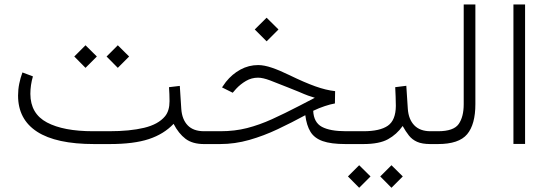

<svg xmlns="http://www.w3.org/2000/svg" viewBox="-20 -658 2505 877"><path d="M466.8 -399.9 518.1 -451.2 569.8 -399.9 518.1 -348.1ZM319.3 -399.9 370.6 -451.2 422.4 -399.9 370.6 -348.1ZM481 0H410.2Q236.3 0 149.4 -56.4Q62.5 -112.8 62.5 -221.7Q62.5 -249 67.9 -275.6Q73.2 -302.2 82.5 -327.1L130.4 -309.1Q118.7 -269.5 118.7 -229Q119.1 -138.7 194.6 -98.6Q270 -58.6 405.3 -58.6H478.5Q573.2 -58.6 638.2 -74.2Q703.1 -89.8 733.9 -127Q754.4 -151.9 754.4 -196.3Q754.4 -212.4 753.7 -228.8Q752.9 -245.1 752 -259.8L801.3 -265.6L808.1 -160.2Q811.5 -112.3 837.4 -85.4Q863.3 -58.6 912.1 -58.6H926.8V0H912.1Q859.4 0 827.6 -23.9Q795.9 -47.9 772.9 -92.3Q728.5 -45.4 659.9 -22.7Q591.3 0 481 0Z M1143.6 -523.4 1197.8 -577.1 1252 -523.4 1197.8 -469.2ZM1509.8 -185.5Q1489.7 -182.1 1463.4 -173.3Q1437 -164.6 1410.6 -151.9Q1413.1 -98.6 1450.4 -78.6Q1487.8 -58.6 1560.1 -58.6H1586.4V0H1558.1Q1492.2 0 1454.1 -13.4Q1416 -26.9 1398.2 -55.9Q1380.4 -85 1374.5 -131.8Q1312.5 -98.1 1248.5 -67.9Q1184.6 -37.6 1118.7 -18.8Q1052.7 0 985.4 0H907.2V-58.6H986.8Q1052.2 -58.6 1108.4 -73Q1164.6 -87.4 1222.2 -113.5Q1279.8 -139.6 1348.6 -175.3L1418 -211.4Q1397.5 -217.8 1387.7 -221.2Q1377.9 -224.6 1369.4 -228.3Q1360.8 -231.9 1344.7 -238.8Q1328.6 -245.6 1294.9 -258.8Q1245.6 -278.8 1212.9 -291Q1180.2 -303.2 1158.7 -303.2Q1128.9 -303.2 1103.5 -288.3Q1078.1 -273.4 1058.6 -252.4L1043 -234.4L994.1 -258.8L1011.7 -283.7Q1040.5 -319.8 1078.4 -340.3Q1116.2 -360.8 1159.2 -360.8Q1186.5 -360.8 1222.2 -348.6Q1257.8 -336.4 1300.8 -315.4Q1371.1 -281.2 1420.2 -263.7Q1469.2 -246.1 1510.7 -241.7Z M1960.9 0H1946.3Q1907.7 0 1885 -10.3Q1862.3 -20.5 1847.7 -39.1Q1833 -57.6 1819.3 -82.5Q1792 -43.9 1752.2 -22Q1712.4 0 1639.6 0H1566.9V-58.6H1640.6Q1715.3 -58.6 1751.5 -83.7Q1787.6 -108.9 1788.1 -174.3Q1788.1 -195.3 1787.1 -217.5Q1786.1 -239.7 1785.2 -259.8L1835.9 -266.1L1842.8 -160.6Q1846.2 -112.8 1872.3 -85.7Q1898.4 -58.6 1946.3 -58.6H1960.9ZM1716.8 147.9 1768.1 96.7 1819.8 147.9 1768.1 199.7ZM1569.3 147.9 1620.6 96.7 1672.4 147.9 1620.6 199.7Z M1941.4 0V-58.6H1981Q2052.2 -58.6 2075.2 -91.6Q2098.1 -124.5 2098.1 -182.1V-637.7H2151.4V-182.6Q2151.4 -89.8 2113.8 -44.9Q2076.2 0 1980.5 0Z M2325.2 -637.7H2378.4V-0.5H2325.2Z"/></svg>

Font: Vazir Thin UI
Style: Thin-UI
Weight: 100
Designer: Saber Rastikerdar
Foundry: Saber Rastikerdar
Version: Version 30.0.0